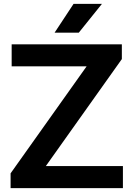

<svg xmlns="http://www.w3.org/2000/svg" viewBox="-20 -968 687 988"><path d="M34.5 0V-76L445.5 -654.5L448.5 -626.5H40V-740H607V-664L196 -85.5L193 -113.5H612.5V0ZM261 -800 358.5 -948H504.5L385.5 -800Z"/></svg>

Font: Encode Sans SC SemiExpanded SemiBold
Style: Regular
Weight: 600
Width: 6
Designer: Multiple Designers
Foundry: Impallari Type
Version: Version 3.002